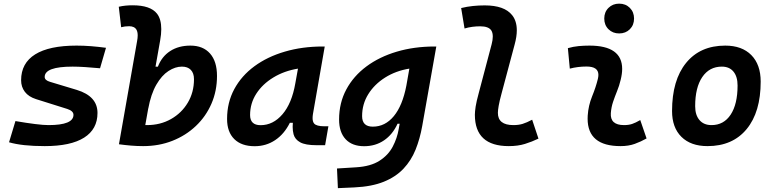

<svg xmlns="http://www.w3.org/2000/svg" viewBox="-20 -771 4142 1026"><path d="M219.2 9.8Q98.1 9.8 28.3 -10.7L62.5 -124Q122.1 -113.8 167.2 -108.2Q212.4 -102.5 239.3 -102.5Q372.6 -102.5 372.6 -157.2Q372.6 -178.2 338.9 -189L172.9 -241.2Q132.8 -253.9 112.8 -280.3Q92.8 -306.6 92.8 -342.3Q92.8 -433.6 168 -480.5Q243.2 -527.3 389.2 -527.3Q426.8 -527.3 466.6 -524.2Q506.3 -521 546.4 -515.6L514.6 -406.2Q471.7 -410.2 434.3 -412.6Q397 -415 368.2 -415Q218.8 -415 218.8 -359.9Q218.8 -341.8 248 -333.5L390.6 -290.5Q501 -256.8 501 -167.5Q501 -80.6 429.4 -35.4Q357.9 9.8 219.2 9.8Z M745.1 9.8Q712.4 9.8 680.7 7.1Q648.9 4.4 616.2 0V-0.5H615.7L712.4 -550.3Q715.8 -567.9 715.8 -581.5Q715.8 -600.6 709.5 -611.8Q698.7 -630.9 669.9 -630.9Q647 -630.9 627.4 -625.5L614.7 -734.9Q633.3 -739.3 651.9 -741Q670.4 -742.7 689 -742.7Q783.7 -742.7 818.8 -698.2Q841.8 -668.9 841.8 -615.2Q841.8 -588.4 835.9 -555.2L811 -414.6H823.7Q844.2 -468.8 889.2 -498Q934.1 -527.3 997.6 -527.3Q1064.9 -527.3 1102.3 -485.1Q1139.6 -442.9 1139.6 -365.2Q1139.6 -285.2 1109.9 -216.8Q1080.1 -148.4 1026.6 -97.7Q973.1 -46.9 901.4 -18.6Q829.6 9.8 745.1 9.8ZM772.5 -193.4 756.3 -102.5Q760.7 -102.5 765.1 -102.5Q836.9 -102.5 893.8 -134.8Q950.7 -167 983.6 -222.4Q1016.6 -277.8 1016.6 -347.7Q1016.6 -379.9 999.8 -397.5Q982.9 -415 952.1 -415Q916.5 -415 880.4 -391.6Q844.2 -368.2 815.4 -318.4Q786.6 -268.6 772 -189.5Z M1340.8 10.3Q1270.5 10.3 1231.9 -27.8Q1193.4 -65.9 1193.4 -135.3Q1193.4 -223.1 1231.9 -294.7Q1270.5 -366.2 1339.6 -417Q1408.7 -467.8 1502 -495.1Q1595.2 -522.5 1704.1 -522.5H1715.3L1652.3 -161.6Q1650.4 -149.4 1650.4 -140.1Q1650.4 -120.6 1658.7 -110.8Q1671.4 -96.2 1712.9 -96.2H1734.9L1717.3 4.9H1671.4Q1612.3 4.9 1584.2 -10.5Q1556.2 -25.9 1548.8 -53.2Q1543.9 -71.8 1543.9 -93.3Q1543.9 -103.5 1544.9 -114.7H1528.8Q1499 -54.7 1450.4 -22.2Q1401.9 10.3 1340.8 10.3ZM1372.6 -102.1Q1439.5 -102.1 1489.5 -160.4Q1539.6 -218.8 1558.1 -325.7L1572.3 -404.3Q1498.5 -392.1 1440.7 -356.9Q1382.8 -321.8 1349.6 -270.3Q1316.4 -218.8 1316.4 -156.2Q1316.4 -102.1 1372.6 -102.1Z M1785.6 234.4 1780.8 129.4 1883.3 123Q1960.9 118.2 2007.8 88.1Q2054.7 58.1 2078.6 12.7Q2102.5 -32.7 2110.8 -82.5L2115.7 -109.9H2104.5Q2078.1 -52.2 2032.2 -21Q1986.3 10.3 1925.8 10.3Q1861.8 10.3 1826.9 -27.1Q1792 -64.5 1792 -132.3Q1792 -221.2 1830.6 -293Q1869.1 -364.7 1938.2 -416Q2007.3 -467.3 2100.3 -494.9Q2193.4 -522.5 2302.2 -522.5H2311.5L2236.3 -98.1Q2224.1 -29.3 2200.7 28.8Q2177.2 86.9 2136 130.6Q2094.7 174.3 2030.8 200.2Q1966.8 226.1 1873.5 230.5ZM2167.5 -404.3Q2095.2 -392.6 2038.1 -356.7Q1981 -320.8 1948 -267.8Q1915 -214.8 1915 -150.4Q1915 -94.2 1972.2 -94.2Q2038.1 -94.2 2084.5 -150.4Q2130.9 -206.5 2151.4 -313Z M2698.7 9.8Q2517.6 9.8 2517.6 -157.7Q2517.6 -174.3 2521.7 -201.4Q2525.9 -228.5 2538.1 -272.9L2607.4 -535.2Q2613.3 -558.1 2613.3 -575.7Q2613.3 -595.2 2606 -607.4Q2591.8 -630.4 2545.9 -630.4Q2525.4 -630.4 2504.2 -627.7Q2482.9 -625 2462.4 -618.7L2444.3 -728Q2475.6 -735.8 2507.3 -739Q2539.1 -742.2 2570.3 -742.2Q2675.3 -742.2 2716.8 -689.9Q2741.7 -658.7 2741.7 -608.9Q2741.7 -575.2 2730 -532.7L2660.6 -272.9Q2648.9 -230 2644.8 -205.6Q2640.6 -181.2 2640.6 -168.5Q2640.1 -102.5 2723.6 -102.5Q2751.5 -102.5 2772.9 -109.1Q2794.4 -115.7 2823.7 -131.3L2857.4 -30.3Q2823.2 -13.7 2785.4 -2Q2747.6 9.8 2698.7 9.8Z M3401.4 -129.4 3435.1 -31.2Q3405.3 -14.2 3372.1 -2.2Q3338.9 9.8 3295.9 9.8Q3120.1 9.8 3120.1 -136.7Q3120.1 -145 3120.6 -153.3Q3124 -206.5 3144 -255.9Q3164.1 -305.2 3174.8 -349.1Q3177.7 -361.3 3177.7 -371.1Q3177.7 -415.5 3114.3 -415.5Q3067.9 -415.5 3024.9 -404.3L3014.6 -513.7Q3043.5 -522 3072.3 -524.7Q3101.1 -527.3 3129.9 -527.3Q3304.7 -527.3 3304.7 -402.8Q3304.7 -377 3296.9 -345.2Q3289.1 -312 3277.3 -283.7Q3265.6 -254.9 3256.1 -226.8Q3246.6 -198.7 3244.1 -166.5Q3239.7 -102.5 3314.9 -102.5Q3339.4 -102.5 3357.7 -108.6Q3376 -114.7 3401.4 -129.4ZM3288.6 -592.3Q3254.4 -592.3 3231.7 -614.7Q3209 -637.2 3209 -671.9Q3209 -706.5 3231.7 -729Q3254.4 -751.5 3288.6 -751.5Q3323.2 -751.5 3345.7 -729Q3368.2 -706.5 3368.2 -671.9Q3368.2 -637.2 3345.7 -614.7Q3323.2 -592.3 3288.6 -592.3Z M3760.7 9.8Q3671.4 9.8 3621.3 -39.8Q3571.3 -89.4 3571.3 -177.7Q3571.3 -342.8 3646.5 -435.1Q3721.7 -527.3 3855.5 -527.3Q3944.8 -527.3 3994.9 -476.6Q4044.9 -425.8 4044.9 -335Q4044.9 -172.4 3970 -81.3Q3895 9.8 3760.7 9.8ZM3782.2 -102.5Q3847.7 -102.5 3884.5 -158.4Q3921.4 -214.4 3921.4 -314Q3921.4 -361.8 3899.4 -388.4Q3877.4 -415 3837.4 -415Q3770.5 -415 3732.7 -359.1Q3694.8 -303.2 3694.8 -203.6Q3694.8 -156.2 3717.8 -129.4Q3740.7 -102.5 3782.2 -102.5Z"/></svg>

Font: CaskaydiaCove NFP SemiBold
Style: Italic
Weight: 600
Italic angle: -10°
Designer: Aaron Bell
Foundry: Saja Typeworks
Version: Version 2111.001; VTT 6.35;Nerd Fonts 3.1.1